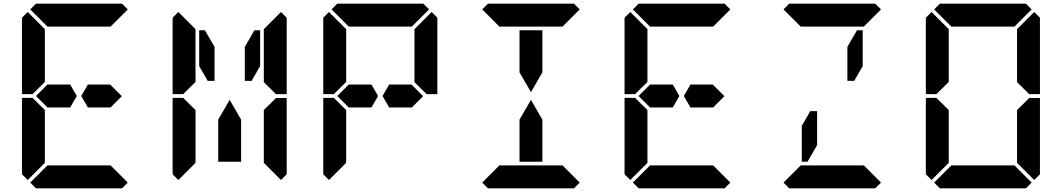

<svg xmlns="http://www.w3.org/2000/svg" viewBox="-20 -1020 5752 1040"><path d="M161 -515 157 -510H99V-924L130 -955L223 -862V-698V-590V-576ZM577 -562 640 -499 579 -438H551H515H456L420 -500L456 -562H515H552ZM223 -144V-138L130 -45L99 -76V-490H157L161 -485L223 -424V-384V-302ZM672 -31 641 0H470H346H175L144 -31L237 -124H262H346H470H554H579ZM144 -969 175 -1000H346H470H641L672 -969L579 -876H554H470H346H262H243H237ZM360 -562 396 -500 360 -438H301H264H237L175 -500L237 -562H264H301Z M977 -515 973 -510H915V-924L946 -955L1039 -862V-698V-590V-576ZM1039 -144V-138L946 -45L915 -76V-490H973L977 -485L1039 -424V-384V-302ZM1471 -485 1475 -489H1533V-76L1502 -45L1409 -138V-144V-302V-396V-424ZM1306 -766 1358 -856H1389V-662L1343 -582H1306ZM1502 -955 1533 -924V-510H1475L1471 -514L1409 -575V-586V-698V-856V-862ZM1286 -269V-144H1162V-269V-372L1224 -479L1286 -372ZM1059 -662V-856H1090L1142 -766V-582H1105Z M1793 -515 1789 -510H1731V-924L1762 -955L1855 -862V-698V-590V-576ZM2209 -562 2272 -499 2211 -438H2183H2147H2088L2052 -500L2088 -562H2147H2184ZM1855 -144V-138L1762 -45L1731 -76V-490H1789L1793 -485L1855 -424V-384V-302ZM2318 -955 2349 -924V-510H2291L2287 -514L2225 -575V-586V-698V-856V-862ZM1776 -969 1807 -1000H1978H2102H2273L2304 -969L2211 -876H2186H2102H1978H1894H1875H1869ZM1992 -562 2028 -500 1992 -438H1933H1896H1869L1807 -500L1869 -562H1896H1933Z M2794 -731V-856H2918V-731V-628L2856 -521L2794 -628ZM3120 -31 3089 0H2918H2794H2623L2592 -31L2685 -124H2710H2794H2918H3002H3027ZM2592 -969 2623 -1000H2794H2918H3089L3120 -969L3027 -876H3002H2918H2794H2710H2691H2685ZM2918 -269V-144H2794V-269V-372L2856 -479L2918 -372Z M3425 -515 3421 -510H3363V-924L3394 -955L3487 -862V-698V-590V-576ZM3841 -562 3904 -499 3843 -438H3815H3779H3720L3684 -500L3720 -562H3779H3816ZM3487 -144V-138L3394 -45L3363 -76V-490H3421L3425 -485L3487 -424V-384V-302ZM3936 -31 3905 0H3734H3610H3439L3408 -31L3501 -124H3526H3610H3734H3818H3843ZM3408 -969 3439 -1000H3610H3734H3905L3936 -969L3843 -876H3818H3734H3610H3526H3507H3501ZM3624 -562 3660 -500 3624 -438H3565H3528H3501L3439 -500L3501 -562H3528H3565Z M4570 -766 4622 -856H4653V-662L4607 -582H4570ZM4752 -31 4721 0H4550H4426H4255L4224 -31L4317 -124H4342H4426H4550H4634H4659ZM4224 -969 4255 -1000H4426H4550H4721L4752 -969L4659 -876H4634H4550H4426H4342H4323H4317ZM4406 -234 4354 -144H4323V-338L4369 -418H4406Z M5057 -515 5053 -510H4995V-924L5026 -955L5119 -862V-698V-590V-576ZM5119 -144V-138L5026 -45L4995 -76V-490H5053L5057 -485L5119 -424V-384V-302ZM5551 -485 5555 -489H5613V-76L5582 -45L5489 -138V-144V-302V-396V-424ZM5582 -955 5613 -924V-510H5555L5551 -514L5489 -575V-586V-698V-856V-862ZM5568 -31 5537 0H5366H5242H5071L5040 -31L5133 -124H5158H5242H5366H5450H5475ZM5040 -969 5071 -1000H5242H5366H5537L5568 -969L5475 -876H5450H5366H5242H5158H5139H5133Z"/></svg>

Font: DSEG14 Classic
Style: Bold
Weight: 700
Designer: Keshikan(Twitter:@keshinomi_88pro)
Version: Version 0.46